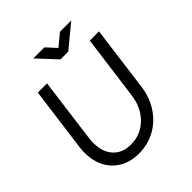

<svg xmlns="http://www.w3.org/2000/svg" viewBox="-230 -1004 1165 1165"><g transform="rotate(-45 353.0 -421.0)"><path d="M60 -226Q60 -248 63 -272L118 -686H197L142 -268Q140 -255 140 -230Q140 -153 181.5 -108Q223 -63 295 -63Q379 -63 438 -121Q497 -179 509 -272L564 -686H643L588 -268Q577 -185 535.5 -122Q494 -59 430.5 -24.5Q367 10 291 10Q220 10 167.5 -20.5Q115 -51 87.5 -104.5Q60 -158 60 -226ZM340 -852 398 -789 474 -852H571L424 -731H358L245 -852Z"/></g></svg>

Font: Bellota Text
Style: Bold Italic
Weight: 700
Italic angle: -7.5°
Designer: Kemie Guaida
Foundry: Kemie Guaida
Version: Version 4.001